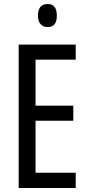

<svg xmlns="http://www.w3.org/2000/svg" viewBox="-20 -936 442 956"><path d="M357 0H73V-714H357V-639H157V-410H345V-335H157V-76H357ZM217 -916Q263 -916 263 -858Q263 -801 217 -801Q195 -801 182 -816Q169 -831 169 -858Q169 -916 217 -916Z"/></svg>

Font: Noto Sans Hebrew ExtraCondensed
Style: Regular
Weight: 400
Width: 2
Designer: Monotype Design Team
Foundry: Monotype Imaging Inc.
Version: Version 2.004; ttfautohint (v1.8.4.7-5d5b)